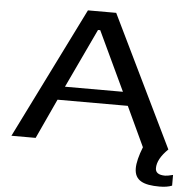

<svg xmlns="http://www.w3.org/2000/svg" viewBox="-56 -705 943 947"><g transform="rotate(5 415.0 -231.5)"><path d="M768 186C792 186 813 183 830 176V123C811 128 798 130 791 130C759 130 743 119 743 97C743 67 760 35 796 0L481 -649H341L19 0H139L230 -197H578L670 0C653 43 644 79 644 106C644 167 689 186 768 186ZM548 -264H261L399 -557H410Z"/></g></svg>

Font: Gamestation Extended
Style: Regular
Weight: 400
Width: 7
Designer: Jonas Hecksher
Foundry: Jonas Hecksher, Playtypeª, e-types AS
Version: Version 1.003